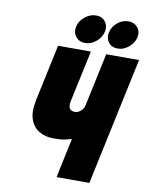

<svg xmlns="http://www.w3.org/2000/svg" viewBox="-96 -967 809 1037"><g transform="rotate(10 308.0 -448.5)"><path d="M346 -897Q314 -897 285.5 -874Q257 -851 250 -819Q243 -787 261.5 -763.5Q280 -740 312 -740Q345 -740 373 -763.5Q401 -787 408 -819Q415 -851 397 -874Q379 -897 346 -897ZM524 -896Q491 -896 464 -873.5Q437 -851 430 -819Q423 -787 440.5 -764Q458 -741 491 -741Q523 -741 551 -764Q579 -787 586 -819Q593 -851 574.5 -873.5Q556 -896 524 -896ZM616 -700H436L374 -409Q372 -400 367 -391.5Q362 -383 355 -377Q348 -371 340 -367.5Q332 -364 324 -364Q309 -364 300.5 -370Q292 -376 290 -387.5Q288 -399 291 -416L352 -700H172L106 -391Q92 -325 107 -283.5Q122 -242 156 -222.5Q190 -203 233 -203Q253 -203 269 -204Q285 -205 300.5 -208.5Q316 -212 333 -217L287 0H467Z"/></g></svg>

Font: Advent Pro Black
Style: Italic
Weight: 900
Italic angle: -12°
Version: Version 3.000